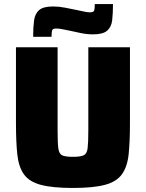

<svg xmlns="http://www.w3.org/2000/svg" viewBox="-20 -922 722 950"><path d="M341 8Q239 8 181.5 -7.5Q124 -23 98 -60Q72 -97 65.5 -159Q59 -221 59 -313V-688H265V-276Q265 -216 268.5 -188.5Q272 -161 287.5 -153.5Q303 -146 341 -146Q378 -146 394 -153.5Q410 -161 413.5 -188.5Q417 -216 417 -276V-688H623V-313Q623 -221 616.5 -159Q610 -97 583.5 -60Q557 -23 499.5 -7.5Q442 8 341 8ZM144 -740Q144 -787 148.5 -820.5Q153 -854 173.5 -872Q194 -890 243 -890Q272 -890 302 -884Q332 -878 357 -873Q378 -869 395 -865Q412 -861 425 -861Q443 -861 446 -870Q449 -879 449 -902H539Q539 -855 535 -821.5Q531 -788 510 -770Q489 -752 441 -752Q411 -752 381.5 -758Q352 -764 326 -770Q305 -774 288 -777.5Q271 -781 258 -781Q241 -781 238 -772Q235 -763 235 -740Z"/></svg>

Font: Saira ExtraBold
Style: Regular
Weight: 800
Designer: Hector Gatti with collaboration of the Omnibus-Type team
Foundry: Omnibus-Type
Version: Version 1.100; ttfautohint (v1.8.3)